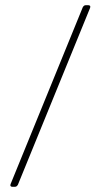

<svg xmlns="http://www.w3.org/2000/svg" viewBox="-20 -720 368 740"><path d="M28 0H37C43 0 46 -3 49 -8L327 -689C330 -696 327 -700 320 -700H311C305 -700 302 -697 299 -692L21 -11C18 -4 21 0 28 0Z"/></svg>

Font: Barlow Thin
Style: Italic
Weight: 250
Italic angle: -7°
Designer: Jeremy Tribby
Foundry: Tribby Type
Version: Version 1.422;hotconv 1.0.109;makeotfexe 2.5.65596